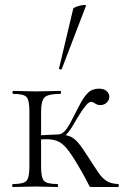

<svg xmlns="http://www.w3.org/2000/svg" viewBox="-20 -751 497 771"><path d="M32 0Q29 0 29 -6Q29 -12 32 -12Q75 -12 86.5 -25Q98 -38 98 -81V-305Q98 -349 86.5 -361.5Q75 -374 33 -374Q30 -374 30 -380Q30 -386 33 -386Q51 -386 74.5 -385Q98 -384 123 -384Q150 -384 176 -385Q202 -386 222 -386Q225 -386 225 -380Q225 -374 222 -374Q173 -374 159 -360Q145 -346 145 -303V-81Q145 -38 156.5 -25Q168 -12 211 -12Q213 -12 213 -6Q213 0 211 0Q192 0 169 -1Q146 -2 123 -2Q98 -2 74.5 -1Q51 0 32 0ZM347 0Q343 0 341 -1.5Q339 -3 335 -11.5Q331 -20 320.5 -39.5Q310 -59 288 -96Q264 -136 246.5 -156.5Q229 -177 210.5 -184.5Q192 -192 165 -192Q147 -192 120 -189L119 -207Q139 -208 155.5 -208.5Q172 -209 185.5 -210Q199 -211 211 -211Q242 -211 260.5 -203.5Q279 -196 295.5 -176Q312 -156 337 -116Q359 -82 374 -59.5Q389 -37 407 -25Q425 -13 455 -12Q457 -12 457 -6Q457 0 455 0ZM211 -195V-211Q222 -211 231 -217Q240 -223 247.5 -233.5Q255 -244 262 -257Q284 -298 299.5 -329Q315 -360 332.5 -377.5Q350 -395 377 -395Q398 -395 408.5 -385Q419 -375 419 -363Q419 -350 409 -339.5Q399 -329 382 -329Q373 -329 367 -332.5Q361 -336 356 -339Q351 -342 345 -342Q337 -342 324.5 -327Q312 -312 299 -291Q286 -270 276 -253Q263 -229 247.5 -212Q232 -195 211 -195ZM228 -474Q227 -471 221.5 -472.5Q216 -474 217 -476L274 -716Q275 -719 283 -722.5Q291 -726 301.5 -728.5Q312 -731 319.5 -731Q327 -731 325 -727Z"/></svg>

Font: Cormorant Light
Style: Regular
Weight: 300
Designer: Christian Thalmann (Catharsis Fonts)
Foundry: Catharsis Fonts
Version: Version 4.000